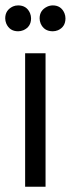

<svg xmlns="http://www.w3.org/2000/svg" viewBox="-48 -705 268 725"><path d="M-28.3 -635.7Q-28.3 -667 1 -680.7Q9.8 -684.6 20.5 -684.6Q52.7 -684.6 65.4 -655.3Q69.3 -645.5 69.3 -635.7Q69.3 -603.5 40 -590.8Q30.3 -586.9 20.5 -586.9Q-11.7 -586.9 -24.4 -616.2Q-28.3 -626 -28.3 -635.7ZM101.6 -635.7Q101.6 -666 129.9 -679.7Q140.6 -684.6 151.4 -684.6Q182.6 -684.6 195.3 -655.3Q199.2 -645.5 199.2 -635.7Q199.2 -603.5 170.9 -590.8Q161.1 -586.9 151.4 -586.9Q118.2 -586.9 105.5 -616.2Q101.6 -626 101.6 -635.7ZM46.9 0V-503.9H124V0Z"/></svg>

Font: Post No Bills Colombo SemiBold
Style: Regular
Weight: 600
Designer: Kosala Senevirathne, Siva Puranthara, Lasantha Premarathna, Tharique Azeez
Foundry: Mooniak
Version: Version 1.220 ; ttfautohint (v1.6)